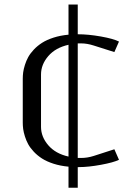

<svg xmlns="http://www.w3.org/2000/svg" viewBox="-20 -812 623 873"><path d="M333.5 -52.2V41.5H291.5V-54.2Q254.4 -57.6 223.4 -67.6Q192.4 -77.6 171.4 -91.1Q150.4 -104.5 134 -121.8Q117.7 -139.2 108.4 -156Q99.1 -172.9 93.3 -191.7Q87.4 -210.4 85.4 -225.3Q83.5 -240.2 83.5 -254.4V-454.1Q83.5 -468.3 85.4 -483.2Q87.4 -498 93.3 -516.8Q99.1 -535.6 108.4 -552.5Q117.7 -569.3 134 -586.7Q150.4 -604 171.4 -617.4Q192.4 -630.9 223.4 -640.9Q254.4 -650.9 291.5 -654.3V-791.5H333.5V-656.2Q381.8 -656.2 439.2 -646Q496.6 -635.7 521 -623L500 -575.2L406.2 -605Q376 -614.7 349.1 -614.7H333.5V-93.8H349.1Q377.4 -93.8 406.2 -103L500 -133.3L521 -85.4Q496.1 -73.2 439 -62.7Q381.8 -52.2 338.4 -52.2ZM291.5 -100.1V-608.4Q232.4 -595.2 199.5 -556.9Q166.5 -518.6 166.5 -473.1V-235.4Q166.5 -189.9 199.5 -151.6Q232.4 -113.3 291.5 -100.1Z"/></svg>

Font: Resagnicto
Style: Regular
Weight: 500
Version: Version 0.9991